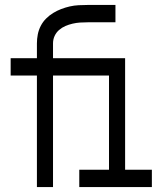

<svg xmlns="http://www.w3.org/2000/svg" viewBox="-20 -755 665 775"><path d="M129 0V-450H23V-520H129V-580Q129 -598 132.5 -616Q136 -634 144.5 -650.5Q153 -667 166 -680Q179 -693 194.5 -702.5Q210 -712 227 -718.5Q244 -725 261.5 -729Q279 -733 297.5 -734Q316 -735 334 -735H446V-665H334Q318 -665 303 -664Q288 -663 273 -659.5Q258 -656 244 -650Q230 -644 218.5 -634Q207 -624 200.5 -610Q194 -596 194 -580V-520H485V-70H593V0H300V-70H420V-450H194V0Z"/></svg>

Font: Zed Sans
Style: Regular
Weight: 400
Designer: Belleve Invis
Foundry: Belleve Invis
Version: Version 1.0.0; ttfautohint (v1.8.4)